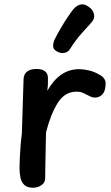

<svg xmlns="http://www.w3.org/2000/svg" viewBox="-20 -872 522 905"><path d="M91 -498Q92 -523 108 -535Q124 -547 153 -547Q178 -547 192 -536Q206 -525 206 -505Q206 -499 206 -489.5Q206 -480 205.5 -469Q205 -458 203 -444Q231 -494 268.5 -520Q306 -546 353 -546Q373 -546 399.5 -540Q426 -534 454 -517Q466 -510 473 -498Q480 -486 477 -465Q475 -439 461 -425.5Q447 -412 427 -412Q417 -412 408.5 -416Q400 -420 392 -424Q381 -430 369.5 -435Q358 -440 341 -440Q285 -440 251.5 -386Q218 -332 197 -248Q196 -214 195.5 -184.5Q195 -155 194.5 -128.5Q194 -102 193.5 -78.5Q193 -55 193 -33Q193 -17 184 -7Q175 3 162 8Q149 13 137 13Q109 13 95 0Q81 -13 76.5 -34.5Q72 -56 72 -81Q72 -101 73.5 -131Q75 -161 77.5 -191Q80 -221 83 -241ZM310 -641Q301 -626 283 -622.5Q265 -619 246 -631Q230 -640 230.5 -656.5Q231 -673 238 -687Q250 -711 266 -738.5Q282 -766 298.5 -790.5Q315 -815 326 -829Q343 -848 361 -851Q379 -854 398 -840Q418 -827 423 -805.5Q428 -784 411 -766Q395 -749 364.5 -714.5Q334 -680 310 -641Z"/></svg>

Font: Playpen Sans Medium
Style: Regular
Weight: 500
Designer: Laura Meseguer, Veronika Burian, José Scaglione
Foundry: TypeTogether
Version: Version 1.001